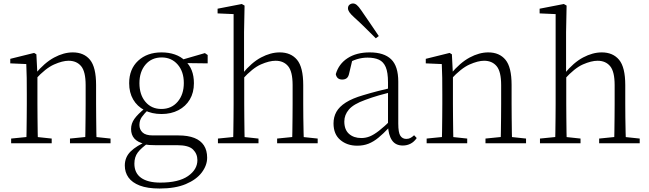

<svg xmlns="http://www.w3.org/2000/svg" viewBox="-20 -823 3731 1103"><path d="M44 0V-27L154 -38H174L277 -27V0ZM131 0Q132 -24 132.5 -64.5Q133 -105 133.5 -149Q134 -193 134 -226V-281Q134 -333 133.5 -375.5Q133 -418 131 -455L39 -459V-485L176 -519L189 -511L195 -393V-392V-226Q195 -193 195.5 -149Q196 -105 196.5 -64.5Q197 -24 198 0ZM382 0V-27L491 -38H512L615 -27V0ZM469 0Q470 -24 470.5 -64Q471 -104 471.5 -148Q472 -192 472 -226V-334Q472 -412 446 -443Q420 -474 374 -474Q339 -474 290.5 -452.5Q242 -431 184 -368L174 -398H182Q236 -463 291 -492.5Q346 -522 398 -522Q462 -522 497 -479.5Q532 -437 532 -335V-226Q532 -192 532.5 -148Q533 -104 533.5 -64Q534 -24 535 0Z M897 260Q827 260 783 243Q739 226 718 196.5Q697 167 697 128Q697 80 730.5 47Q764 14 828 -13L834 -3Q791 27 771.5 53Q752 79 752 117Q752 171 790.5 198.5Q829 226 901 226Q1006 226 1060 188.5Q1114 151 1114 97Q1114 61 1089 36Q1064 11 997 11H871Q854 11 838 10Q822 9 808 5V3Q733 -15 733 -82Q733 -113 752 -140Q771 -167 813 -201V-210L837 -198Q808 -170 794.5 -150.5Q781 -131 781 -105Q781 -79 799 -62Q817 -45 858 -45H1005Q1060 -45 1096.5 -30.5Q1133 -16 1151.5 12.5Q1170 41 1170 83Q1170 127 1139 168Q1108 209 1047.5 234.5Q987 260 897 260ZM908 -168Q852 -168 810 -190Q768 -212 745 -251.5Q722 -291 722 -345Q722 -426 773.5 -474Q825 -522 908 -522Q950 -522 984.5 -510Q1019 -498 1042 -475L1044 -473Q1094 -428 1094 -345Q1094 -291 1070.5 -251.5Q1047 -212 1005 -190Q963 -168 908 -168ZM907 -197Q965 -197 1000.5 -238.5Q1036 -280 1036 -346Q1036 -412 1000.5 -452.5Q965 -493 909 -493Q851 -493 816 -452Q781 -411 781 -345Q781 -279 815.5 -238Q850 -197 907 -197ZM1013 -461V-478H1019L1157 -518L1173 -507V-459Z M1232 0V-27L1342 -38H1362L1465 -27V0ZM1319 0Q1320 -24 1320.5 -64.5Q1321 -105 1321.5 -149Q1322 -193 1322 -226V-742L1230 -746V-773L1369 -800L1385 -791L1382 -637V-399L1383 -387V-226Q1383 -193 1383.5 -149Q1384 -105 1384.5 -64.5Q1385 -24 1386 0ZM1572 0V-27L1681 -38H1701L1805 -27V0ZM1658 0Q1659 -24 1659.5 -64Q1660 -104 1660.5 -148Q1661 -192 1661 -226V-334Q1661 -412 1635 -443Q1609 -474 1563 -474Q1527 -474 1479 -453Q1431 -432 1373 -368L1358 -399H1372Q1425 -464 1480 -493Q1535 -522 1587 -522Q1651 -522 1686.5 -479.5Q1722 -437 1722 -334V-226Q1722 -192 1722.5 -148Q1723 -104 1724 -64Q1725 -24 1726 0Z M2032 14Q1974 14 1935 -19Q1896 -52 1896 -114Q1896 -151 1912.5 -180.5Q1929 -210 1966.5 -234Q2004 -258 2066 -276Q2109 -289 2153.5 -300.5Q2198 -312 2238 -321V-297Q2198 -287 2156.5 -275Q2115 -263 2078 -249Q2011 -225 1984.5 -194Q1958 -163 1958 -125Q1958 -78 1985 -54Q2012 -30 2056 -30Q2081 -30 2104.5 -39.5Q2128 -49 2157.5 -72Q2187 -95 2227 -134L2233 -89H2214Q2182 -55 2154 -32Q2126 -9 2097 2.5Q2068 14 2032 14ZM2294 13Q2252 13 2231.5 -17.5Q2211 -48 2209 -102V-106V-350Q2209 -407 2196 -437.5Q2183 -468 2157 -480Q2131 -492 2091 -492Q2061 -492 2031 -483Q2001 -474 1969 -454L2005 -482L1986 -402Q1982 -382 1972 -374Q1962 -366 1946 -366Q1915 -366 1909 -397Q1926 -456 1977 -489Q2028 -522 2104 -522Q2186 -522 2227 -482.5Q2268 -443 2268 -354V-113Q2268 -61 2280 -43Q2292 -25 2314 -25Q2327 -25 2337 -30Q2347 -35 2359 -46L2374 -30Q2359 -8 2338.5 2.5Q2318 13 2294 13ZM2156 -616 2139 -603Q2107 -635 2075.5 -666Q2044 -697 2015 -723Q1995 -741 1987 -753Q1979 -765 1979 -775Q1979 -789 1988 -796Q1997 -803 2008 -803Q2019 -803 2029.5 -794.5Q2040 -786 2055 -764Q2078 -730 2104.5 -692Q2131 -654 2156 -616Z M2431 0V-27L2541 -38H2561L2664 -27V0ZM2518 0Q2519 -24 2519.5 -64.5Q2520 -105 2520.5 -149Q2521 -193 2521 -226V-281Q2521 -333 2520.5 -375.5Q2520 -418 2518 -455L2426 -459V-485L2563 -519L2576 -511L2582 -393V-392V-226Q2582 -193 2582.5 -149Q2583 -105 2583.5 -64.5Q2584 -24 2585 0ZM2769 0V-27L2878 -38H2899L3002 -27V0ZM2856 0Q2857 -24 2857.5 -64Q2858 -104 2858.5 -148Q2859 -192 2859 -226V-334Q2859 -412 2833 -443Q2807 -474 2761 -474Q2726 -474 2677.5 -452.5Q2629 -431 2571 -368L2561 -398H2569Q2623 -463 2678 -492.5Q2733 -522 2785 -522Q2849 -522 2884 -479.5Q2919 -437 2919 -335V-226Q2919 -192 2919.5 -148Q2920 -104 2920.5 -64Q2921 -24 2922 0Z M3082 0V-27L3192 -38H3212L3315 -27V0ZM3169 0Q3170 -24 3170.5 -64.5Q3171 -105 3171.5 -149Q3172 -193 3172 -226V-742L3080 -746V-773L3219 -800L3235 -791L3232 -637V-399L3233 -387V-226Q3233 -193 3233.5 -149Q3234 -105 3234.5 -64.5Q3235 -24 3236 0ZM3422 0V-27L3531 -38H3551L3655 -27V0ZM3508 0Q3509 -24 3509.5 -64Q3510 -104 3510.5 -148Q3511 -192 3511 -226V-334Q3511 -412 3485 -443Q3459 -474 3413 -474Q3377 -474 3329 -453Q3281 -432 3223 -368L3208 -399H3222Q3275 -464 3330 -493Q3385 -522 3437 -522Q3501 -522 3536.5 -479.5Q3572 -437 3572 -334V-226Q3572 -192 3572.5 -148Q3573 -104 3574 -64Q3575 -24 3576 0Z"/></svg>

Font: Noto Serif JP ExtraLight ExtraLight
Style: Regular
Weight: 250
Version: Version 2.003-H1;hotconv 1.1.1;makeotfexe 2.6.0